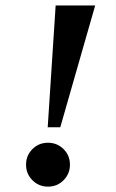

<svg xmlns="http://www.w3.org/2000/svg" viewBox="-20 -675 429 709"><path d="M202.6 -205.1H156.2L185.5 -654.8H331.5ZM157.2 14.2Q123.5 14.2 99.9 -9.3Q76.2 -32.7 76.2 -66.9Q76.2 -100.6 99.6 -124.3Q123 -147.9 157.2 -147.9Q190.9 -147.9 214.6 -124.5Q238.3 -101.1 238.3 -66.9Q238.3 -33.2 214.8 -9.5Q191.4 14.2 157.2 14.2Z"/></svg>

Font: Tinos
Style: Bold Italic
Weight: 700
Italic angle: -16.333°
Designer: Steve Matteson
Foundry: Monotype Imaging Inc.
Version: Version 1.23